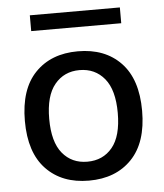

<svg xmlns="http://www.w3.org/2000/svg" viewBox="-50 -725 660 775"><g transform="rotate(-5 279.5 -337.0)"><path d="M279.8 -518.6Q389.2 -518.6 453.4 -451.9Q517.6 -385.3 517.6 -256.8Q517.6 -128.4 453.1 -61.5Q388.7 5.4 279.8 5.4Q170.9 5.4 106.7 -61.5Q42.5 -128.4 42.5 -256.8Q42.5 -385.3 106.7 -451.9Q170.9 -518.6 279.8 -518.6ZM279.8 -442.4Q217.3 -442.4 179.2 -396.2Q141.1 -350.1 141.1 -256.8Q141.1 -163.1 179 -117.2Q216.8 -71.3 279.8 -71.3Q343.3 -71.3 381.1 -117.2Q418.9 -163.1 418.9 -256.8Q418.9 -350.1 380.9 -396.2Q342.8 -442.4 279.8 -442.4ZM464.4 -680.2V-616.2H99.6V-680.2Z"/></g></svg>

Font: Estedad-FD Medium
Style: Regular
Weight: 500
Designer: Amin Abedi
Version: Version 7.3